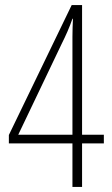

<svg xmlns="http://www.w3.org/2000/svg" viewBox="-20 -738 441 758"><path d="M390 -172V-206H304V-718H263L15 -205V-172H266V0H304V-172ZM266 -593V-206H52L224 -566C239 -596 254 -629 266 -664H268C267 -640 266 -619 266 -593Z"/></svg>

Font: Noto Sans Lao UI ExtCond ExtLt
Style: Regular
Weight: 200
Width: 2
Designer: Monotype Design Team
Foundry: Monotype Imaging Inc.
Version: Version 2.000